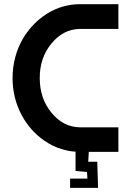

<svg xmlns="http://www.w3.org/2000/svg" viewBox="-20 -742 663 932"><path d="M554.7 -721.7H370.1C310.5 -721.7 256.8 -706.1 207 -674.8C158.2 -643.6 119.1 -602.5 89.8 -551.8C58.6 -497.1 41 -432.6 41 -363.3C41 -298.8 55.7 -239.3 84 -185.5C112.3 -131.8 150.4 -89.8 196.3 -58.6C221.7 -41 249 -27.3 278.3 -18.6C300.8 -11.7 323.2 -6.8 346.7 -5.9V87.9L402.3 92.8L404.3 125H320.3V169.9H456.1L452.1 43H408.2L411.1 -4.9C474.6 -4.9 522.5 -4.9 554.7 -4.9C554.7 -57.6 554.7 -97.7 554.7 -124H367.2C313.5 -125 267.6 -148.4 229.5 -195.3C191.4 -241.2 172.9 -297.9 172.9 -363.3C172.9 -428.7 191.4 -484.4 229.5 -530.3C267.6 -577.1 313.5 -600.6 367.2 -601.6C450.2 -601.6 512.7 -601.6 554.7 -601.6C554.7 -655.3 554.7 -695.3 554.7 -721.7Z"/></svg>

Font: DropForged
Style: Regular
Weight: 400
Designer: Antoine
Version: Version 1.0